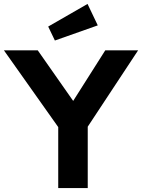

<svg xmlns="http://www.w3.org/2000/svg" viewBox="-21 -956 722 976"><path d="M275 0V-310L-1 -700H171L351 -443L514 -700H681L425 -312V0ZM258 -750 224 -821 424 -936 476 -827Z"/></svg>

Font: Readex Pro SemiBold
Style: Regular
Weight: 600
Designer: Bonnie Shaver-Troup, Thomas Jockin
Foundry: Lexend
Version: Version 1.204; ttfautohint (v1.8.4.7-5d5b)